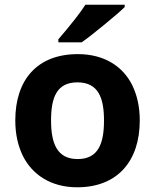

<svg xmlns="http://www.w3.org/2000/svg" viewBox="-20 -786 659 816"><path d="M309 -436C398 -436 422 -370 422 -274C422 -178 399 -110 310 -110C221 -110 197 -179 197 -274C197 -370 220 -436 309 -436ZM45 -274C45 -217 56 -167 77 -124C116 -45 195 10 308 10C479 10 574 -101 574 -274C574 -331 563 -381 542 -424C503 -503 424 -556 311 -556C139 -556 45 -448 45 -274ZM510 -756V-766H343C322 -733 284 -684 228 -619V-606H327C364 -631 480 -726 510 -756Z"/></svg>

Font: Passageway
Style: Regular
Weight: 700
Foundry: Ascender Corporation
Version: Version 1.11